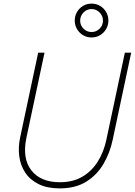

<svg xmlns="http://www.w3.org/2000/svg" viewBox="-20 -1031 745 1061"><path d="M310 10Q241 10 193.5 -13.5Q146 -37 119.5 -77Q93 -117 86.5 -167Q80 -217 91 -270L191 -740H226L126 -270Q102 -156 153 -90Q204 -24 311 -24Q383 -24 435 -54.5Q487 -85 520.5 -138.5Q554 -192 568 -260L670 -740H705L603 -260Q588 -187 552 -125.5Q516 -64 456.5 -27Q397 10 310 10ZM486 -824Q460 -824 439 -836.5Q418 -849 405.5 -870.5Q393 -892 393 -917Q393 -943 405.5 -964.5Q418 -986 439 -998.5Q460 -1011 486 -1011Q512 -1011 533 -998.5Q554 -986 566.5 -964.5Q579 -943 579 -917Q579 -892 566.5 -870.5Q554 -849 533 -836.5Q512 -824 486 -824ZM486 -854Q512 -854 530.5 -872.5Q549 -891 549 -917Q549 -943 530.5 -962Q512 -981 486 -981Q460 -981 441.5 -962Q423 -943 423 -917Q423 -891 441.5 -872.5Q460 -854 486 -854Z"/></svg>

Font: Be Vietnam Pro Variable Thin
Style: Italic
Weight: 100
Italic angle: -12°
Designer: Lam Bao, Tony Le, Vietanh Nguyen
Foundry: Yellow Type Foundry
Version: Version 1.002